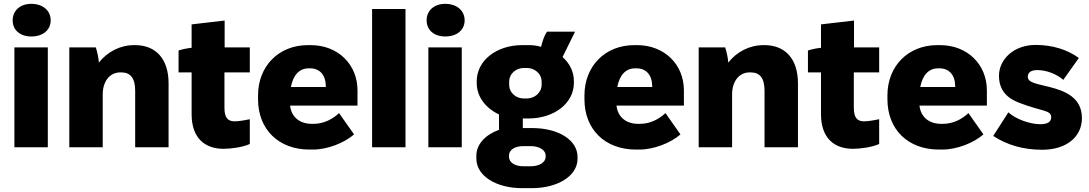

<svg xmlns="http://www.w3.org/2000/svg" viewBox="-20 -767 5672 1000"><path d="M143 -577C204 -577 244 -611 244 -661C244 -712 203 -747 143 -747C85 -747 46 -712 46 -661C46 -611 84 -577 143 -577ZM55 0H229V-520H55Z M341 0H515V-275C515 -343 551 -390 607 -390H611C660 -390 684 -360 684 -294V0H858V-333C858 -459 793 -532 683 -532H679C605 -532 539 -497 495 -441C494 -464 486 -499 479 -520H341Z M1144 8C1184 8 1243 0 1281 -17V-146C1262 -142 1225 -135 1202 -135C1167 -135 1149 -154 1149 -205V-390H1281V-520H1150V-660L978 -640V-518C955 -516 928 -510 910 -504V-390H978V-172C978 -47 1048 8 1144 8Z M1592 12H1610C1686 12 1774 -23 1824 -67L1746 -178C1713 -147 1667 -122 1613 -122H1604C1541 -122 1498 -157 1491 -216V-217H1842V-296C1842 -432 1740 -532 1598 -532H1584C1432 -532 1324 -423 1324 -270V-250C1324 -93 1431 12 1592 12ZM1495 -314C1507 -376 1539 -411 1587 -411H1596C1644 -411 1676 -378 1677 -319V-314Z M1918 0H2092V-720H1918Z M2299 -577C2360 -577 2400 -611 2400 -661C2400 -712 2359 -747 2299 -747C2241 -747 2202 -712 2202 -661C2202 -611 2240 -577 2299 -577ZM2211 0H2385V-520H2211Z M2463 -334C2463 -263 2510 -203 2579 -171V-91C2508 -65 2461 -16 2461 44V59C2461 149 2564 213 2699 213H2750C2885 213 2988 149 2988 60V50C2988 -38 2888 -100 2752 -100H2715C2711 -100 2706 -100 2703 -100V-150C2706 -150 2711 -150 2714 -150H2733C2867 -150 2969 -230 2969 -335V-345C2969 -394 2947 -437 2910 -470L2975 -602H2829C2819 -588 2807 -562 2798 -523C2778 -529 2758 -532 2735 -532H2700C2566 -532 2463 -452 2463 -344ZM2632 -341C2632 -385 2669 -413 2709 -413H2724C2763 -413 2801 -385 2801 -341V-326C2801 -283 2763 -254 2724 -254H2709C2669 -254 2632 -282 2632 -326ZM2631 43C2631 15 2659 -6 2706 -6H2744C2791 -6 2822 16 2822 43V50C2822 77 2791 99 2744 99H2706C2660 99 2631 78 2631 50Z M3292 12H3310C3386 12 3474 -23 3524 -67L3446 -178C3413 -147 3367 -122 3313 -122H3304C3241 -122 3198 -157 3191 -216V-217H3542V-296C3542 -432 3440 -532 3298 -532H3284C3132 -532 3024 -423 3024 -270V-250C3024 -93 3131 12 3292 12ZM3195 -314C3207 -376 3239 -411 3287 -411H3296C3344 -411 3376 -378 3377 -319V-314Z M3619 0H3793V-275C3793 -343 3829 -390 3885 -390H3889C3938 -390 3962 -360 3962 -294V0H4136V-333C4136 -459 4071 -532 3961 -532H3957C3883 -532 3817 -497 3773 -441C3772 -464 3764 -499 3757 -520H3619Z M4422 8C4462 8 4521 0 4559 -17V-146C4540 -142 4503 -135 4480 -135C4445 -135 4427 -154 4427 -205V-390H4559V-520H4428V-660L4256 -640V-518C4233 -516 4206 -510 4188 -504V-390H4256V-172C4256 -47 4326 8 4422 8Z M4870 12H4888C4964 12 5052 -23 5102 -67L5024 -178C4991 -147 4945 -122 4891 -122H4882C4819 -122 4776 -157 4769 -216V-217H5120V-296C5120 -432 5018 -532 4876 -532H4862C4710 -532 4602 -423 4602 -270V-250C4602 -93 4709 12 4870 12ZM4773 -314C4785 -376 4817 -411 4865 -411H4874C4922 -411 4954 -378 4955 -319V-314Z M5408 13C5533 13 5615 -53 5615 -152C5615 -261 5524 -294 5446 -314C5385 -330 5333 -335 5333 -367C5333 -391 5352 -402 5383 -402C5429 -402 5483 -382 5518 -351L5599 -465C5540 -508 5463 -533 5374 -533C5259 -533 5183 -457 5183 -372C5183 -291 5233 -252 5290 -231C5406 -186 5455 -195 5455 -156C5455 -132 5435 -120 5399 -120C5344 -120 5269 -147 5232 -182L5153 -59C5225 -12 5309 13 5408 13Z"/></svg>

Font: Fixel Text ExtraBold
Style: Regular
Weight: 800
Width: 4
Designer: AlfaBravo + MacPaw
Foundry: Kyrylo Tkachov, Marchela Mozhyna, Serhii Makarenko, Maria Weinstein, Zakhar Kryvoshyya
Version: Version 1.211